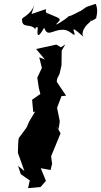

<svg xmlns="http://www.w3.org/2000/svg" viewBox="-20 -941 526 999"><path d="M219 0 192 -66 243 -56 251 -89 246 -128 295 -247 274 -286 285 -269 291 -310 277 -380 300 -441 324 -443 275 -516 278 -533 290 -557 300 -601 301 -678 320 -710 297 -695 273 -709 168 -686 214 -631 184 -643 198 -588 174 -537 182 -484 190 -452 147 -422 153 -357 163 -361 132 -309 118 -277 78 -223 75 -204 73 -146 107 -51 74 -78 88 -35 135 -2 126 38 191 32ZM290 -834C294 -848 281 -849 210 -879C254 -847 210 -865 220 -894L144 -868L159 -916C137 -857 88 -851 95 -838C94 -789 144 -824 166 -785C154 -815 202 -785 177 -801C173 -766 171 -728 210 -797C227 -746 252 -785 303 -786C343 -789 361 -752 369 -762C361 -790 348 -809 417 -747C405 -754 402 -791 451 -829C449 -845 445 -816 486 -851C468 -832 499 -872 478 -921L430 -905L398 -883C404 -889 342 -851 335 -857C362 -871 281 -811 271 -814Z"/></svg>

Font: Asimov Aggro
Style: It
Weight: 500
Designer: Google
Version: Version 2.000980; 2014